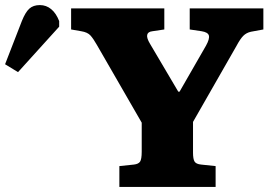

<svg xmlns="http://www.w3.org/2000/svg" viewBox="-277 -736 1059 756"><path d="M193 0V-82L250 -88Q268 -90 274.5 -99.5Q281 -109 281 -139V-253L104 -560Q91 -583 79.5 -596Q68 -609 43 -613L3 -620V-703H370V-620L323 -613Q305 -611 302.5 -598.5Q300 -586 314 -563L425 -375H430L534 -556Q549 -583 545.5 -596Q542 -609 517 -613L470 -620V-703H760V-620L711 -611Q693 -607 681 -595Q669 -583 654 -555L483 -256V-135Q483 -110 489 -100Q495 -90 515 -88L572 -82V0ZM-206 -452 -257 -483 -191 -653Q-177 -688 -161.5 -702Q-146 -716 -120 -716Q-95 -716 -75.5 -700Q-56 -684 -44 -653V-631Z"/></svg>

Font: Literata 18pt ExtraBold
Style: Regular
Weight: 800
Designer: Latin by Veronika Burian and Jose Scaglione. Greek by Irene Vlachou. Cyrillic by Vera Evstafieva.
Foundry: TypeTogether
Version: Version 3.103;gftools[0.9.29]